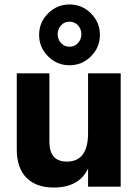

<svg xmlns="http://www.w3.org/2000/svg" viewBox="-20 -835 620 859"><path d="M253 -721.5Q238 -705 238 -682Q238 -659 253 -642.5Q268 -626 291 -626Q314 -626 329 -642.5Q344 -659 344 -682Q344 -705 329 -721.5Q314 -738 291 -738Q268 -738 253 -721.5ZM387 -775Q427 -735 427 -679Q427 -623 387 -583Q347 -543 291 -543Q235 -543 195 -583Q155 -623 155 -679Q155 -735 195 -775Q235 -815 291 -815Q347 -815 387 -775ZM520 0H374V-81Q334 4 220 4Q142 4 98.5 -39.5Q55 -83 55 -168V-507H201V-201Q201 -112 279 -112Q374 -112 374 -239V-507H520Z"/></svg>

Font: Hind Mysuru
Style: Bold
Weight: 700
Designer: Manushi Parikh, Hitesh Malaviya
Foundry: Indian Type Foundry
Version: Version 0.703;PS 1.0;hotconv 1.0.86;makeotf.lib2.5.63406